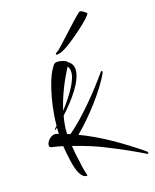

<svg xmlns="http://www.w3.org/2000/svg" viewBox="-127 -698 657 815"><g transform="rotate(-20 201.0 -291.0)"><path d="M182 -485C189 -485 198 -487 210 -492C227 -499 264 -523 299 -549C334 -575 361 -599 361 -606C361 -607 361 -607 361 -608C360 -608 360 -608 360 -608C360 -608 360 -608 360 -608C360 -608 360 -608 360 -608C360 -608 360 -608 360 -608C360 -608 360 -608 360 -608C351 -615 343 -624 334 -624C331 -624 328 -622 325 -619C311 -610 204 -509 190 -499C181 -495 176 -491 176 -488C176 -486 178 -485 182 -485ZM124 42C125 42 126 41 126 40C122 25 118 4 115 -24C111 -51 108 -76 107 -99C158 -82 211 -59 232 -48C299 -15 362 21 393 40C394 41 396 42 398 42C401 42 402 41 402 38C402 36 400 33 395 29C320 -32 236 -93 149 -134C215 -188 301 -282 336 -347C337 -348 337 -350 337 -351C337 -354 336 -355 334 -355C333 -355 331 -354 330 -353C279 -292 191 -199 118 -148L105 -154C106 -181 111 -207 118 -232C167 -277 233 -349 233 -402C233 -417 226 -430 213 -439C210 -446 188 -456 169 -456C154 -456 151 -446 143 -435C129 -419 87 -326 75 -202C70 -198 66 -193 63 -190C63 -189 63 -189 63 -189H62C62 -188 63 -187 65 -187L74 -194L72 -166L62 -170L55 -171C35 -171 15 -149 15 -134C15 -128 18 -125 23 -124C38 -121 55 -116 72 -111C73 -91 76 -69 79 -45C85 3 99 42 124 42ZM123 -252C143 -315 174 -374 205 -422C210 -415 212 -407 212 -398C212 -359 166 -299 123 -252Z"/></g></svg>

Font: Comforter
Style: Regular
Weight: 400
Designer: Robert E. Leuschke
Foundry: Robert E. Leuschke
Version: Version 1.013; ttfautohint (v1.8.3)